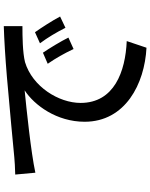

<svg xmlns="http://www.w3.org/2000/svg" viewBox="93 -866 813 1040"><g transform="rotate(-90 500.0 -345.5)"><path d="M75 -670 85 -561C197 -585 430 -609 531 -619C450 -566 361 -445 361 -294C361 -74 566 31 762 41L798 -66C633 -73 463 -134 463 -316C463 -434 551 -577 684 -617C736 -630 823 -631 879 -631V-732C810 -730 710 -724 603 -715C419 -699 241 -682 168 -675C148 -673 113 -671 75 -670ZM735 -520 675 -494C705 -451 731 -405 755 -354L817 -382C796 -424 759 -485 735 -520ZM846 -563 786 -536C818 -493 844 -449 870 -398L931 -427C909 -469 870 -529 846 -563Z"/></g></svg>

Font: Noto Sans TC Medium
Style: Regular
Weight: 500
Designer: Ryoko NISHIZUKA 西塚涼子 (kana, bopomofo & ideographs); Paul D. Hunt (Latin, Greek & Cyrillic); Sandoll Communications 산돌커뮤니
Foundry: Adobe
Version: Version 2.004;hotconv 1.0.118;makeotfexe 2.5.65603